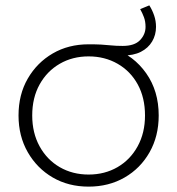

<svg xmlns="http://www.w3.org/2000/svg" viewBox="-20 -691 660 715"><path d="M310 4Q235 4 176.5 -30Q118 -64 83.5 -124Q49 -184 49 -261Q49 -339 83.5 -398.5Q118 -458 176.5 -492Q235 -526 310 -526Q338 -526 356.5 -525Q375 -524 393.5 -522Q412 -520 437 -520Q481 -520 501.5 -541.5Q522 -563 522 -591Q522 -611 516 -627Q510 -643 502 -657L536 -671Q547 -654 554 -633.5Q561 -613 561 -591Q561 -561 546.5 -536.5Q532 -512 504.5 -498Q477 -484 435 -484Q424 -484 413 -485Q402 -486 386 -487L403 -510Q478 -484 524.5 -418Q571 -352 571 -261Q571 -184 537 -124Q503 -64 444 -30Q385 4 310 4ZM310 -41Q370 -41 417.5 -68.5Q465 -96 492.5 -146Q520 -196 520 -261Q520 -327 493 -376.5Q466 -426 418 -453.5Q370 -481 310 -481Q250 -481 202.5 -453.5Q155 -426 127.5 -376.5Q100 -327 100 -261Q100 -196 127.5 -146Q155 -96 202.5 -68.5Q250 -41 310 -41Z"/></svg>

Font: MOST Montserrat Light
Style: Regular
Weight: 300
Designer: Julieta Ulanovsky
Foundry: Julieta Ulanovsky
Version: Version 8.000;March 11, 2024;FontCreator 15.0.0.2926 64-bit